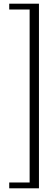

<svg xmlns="http://www.w3.org/2000/svg" viewBox="-20 -820 289 1040"><path d="M191 200H30V168.5H140.5V-768.5H30V-800H191Z"/></svg>

Font: Big Shoulders Text Thin ExtraLight
Style: Regular
Weight: 250
Version: Version 2.002